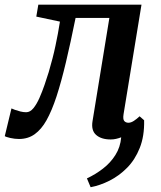

<svg xmlns="http://www.w3.org/2000/svg" viewBox="-50 -574 676 804"><path d="M329.5 210 314 173Q349.5 156.5 381 132.2Q412.5 108 433.2 75.2Q454 42.5 457.5 1Q447 5 436 7.5Q425 10 413.5 10Q374 10 352.5 -9Q331 -28 337.5 -67L408 -499H266.5Q245.5 -395 226 -313Q206.5 -231 186.8 -170.5Q167 -110 144.5 -70Q123.5 -32.5 95.5 -12.2Q67.5 8 29.5 8Q12 8 -6.8 3.8Q-25.5 -0.5 -30 -4L-2 -120Q2 -118 12.2 -114.2Q22.5 -110.5 35.2 -107.2Q48 -104 59.5 -104Q76 -104 89.8 -120.8Q103.5 -137.5 115 -163.5Q126.5 -189.5 136.5 -218.5Q146.5 -247.5 154 -272Q163 -303 170 -330Q177 -357 182.2 -382Q187.5 -407 192.2 -432Q197 -457 201 -483.5L102 -504.5L110.5 -554.5H542.5L467.5 -96.5Q464 -75 470.2 -67.5Q476.5 -60 488 -60Q498.5 -60 510.8 -68Q523 -76 534.5 -87L553.5 -70.5Q555 -4 535.2 45.5Q515.5 95 482 128.8Q448.5 162.5 408.8 182.5Q369 202.5 329.5 210Z"/></svg>

Font: Merriweather 20pt SemiBold
Style: Italic
Weight: 600
Italic angle: -7.8°
Version: Version 2.101